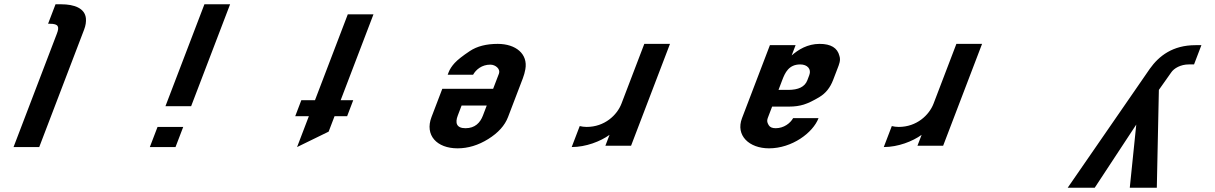

<svg xmlns="http://www.w3.org/2000/svg" viewBox="-20 -687 5676 897"><path d="M43.3 0H163.3L373.1 -549C380.2 -567.7 382.9 -585.2 381.3 -601.5C376.5 -648.2 327.9 -667 265.7 -667H239.4L204.6 -576H213.4C254.3 -576 257.8 -561.3 245.8 -530Z M1055 -667H935L753 -191H873ZM836 -94H716L680 0H800Z M1724.8 -620H1604.8L1451.6 -219H1387.8L1359.2 -144H1422.9L1367.9 0L1515.4 -72L1542.9 -144H1601.7L1630.3 -219H1571.6Z M2270.8 -385C2295.2 -385 2319.1 -364.3 2311 -343L2283.8 -272H2046.3L1995.9 -140C1963.6 -55.4 2020.6 6 2117.6 6C2166.8 6 2214.6 -8.5 2261.1 -37.5C2307.6 -66.5 2338.4 -100.7 2353.4 -140L2422.6 -321C2427.9 -335 2431.9 -349.2 2434.4 -363.5C2447.2 -435 2389.8 -482 2305.3 -482C2252 -482 2208.6 -470.8 2175 -448.5C2141.5 -426.2 2118 -407.7 2104.4 -393C2090.9 -378.3 2081.4 -363.7 2075.8 -349L2071.6 -338H2190.3C2203.6 -361.7 2230.9 -385 2270.8 -385ZM2154.8 -88C2112.2 -88 2105.6 -113.2 2118.6 -147L2136.5 -194H2254L2236.1 -147C2223.4 -113.8 2199.3 -88 2154.8 -88Z M2688.4 -98 2650.9 0C2717.7 0 2785.5 -26.6 2827.7 -57L2808.2 -6H2928.2L3110.1 -482H2990.1L2883.5 -203C2863 -149.3 2804.8 -94 2720.6 -94C2709.1 -94 2697.7 -95.7 2688.4 -98Z M3678.6 -428 3696.9 -476H3576.9L3446.6 -135C3415.6 -53.8 3480.3 6 3572.7 6C3680.1 6 3777.9 -66.5 3804.1 -135H3685.4C3672.3 -111.7 3642.5 -88 3603.7 -88C3587.8 -88 3577.1 -92.7 3571.5 -102C3560.1 -121 3564.1 -128.5 3571.6 -148L3587.3 -189H3667.3C3692.3 -189 3714.9 -192.2 3735.3 -198.5C3755.6 -204.8 3780.1 -216.7 3808.8 -234C3837.5 -251.3 3858.6 -277.7 3872.1 -313L3892.8 -367C3899.9 -385.7 3908.8 -405.3 3901.6 -426C3892.5 -463.3 3861.7 -482 3809.2 -482C3752.5 -482 3709 -454.8 3678.6 -428ZM3662.1 -267H3617.1L3634.6 -313C3647.5 -346.6 3664.6 -386 3718.8 -386C3752 -386 3771.7 -364.1 3760.9 -336L3751.8 -312C3740 -281.1 3709.7 -267 3662.1 -267Z M4146.4 -98 4108.9 0C4175.7 0 4243.5 -26.6 4285.7 -57L4266.2 -6H4386.2L4568.1 -482H4448.1L4341.5 -203C4321 -149.3 4262.8 -94 4178.6 -94C4167.1 -94 4155.7 -95.7 4146.4 -98Z M5565.3 -476C5458.7 -476 5394.5 -425.7 5352 -366L4968.2 190H5094.5L5288.5 -105L5258.2 190H5384.5L5394.1 -267L5451.3 -348C5464.9 -368.6 5496.8 -386 5533.4 -386H5558.4L5592.8 -476Z"/></svg>

Font: Din Kursivschrift
Style: Extended Italic
Weight: 400
Version: Version 1.089